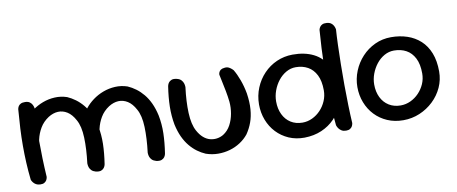

<svg xmlns="http://www.w3.org/2000/svg" viewBox="-60 -893 2714 1139"><g transform="rotate(-10 1297.0 -324.0)"><path d="M442.8 -18.9Q426 -23.5 417.2 -32.6Q408.4 -41.8 405.2 -51.4Q402.1 -61.1 401.7 -68.4Q401.2 -75.8 401.2 -75.8Q411.8 -160.1 409.4 -229.4Q407.1 -298.6 384.5 -338Q364.6 -375.2 338 -391.8Q311.4 -408.4 282.2 -406.9Q253.1 -405.4 224 -387.1Q190.2 -364.9 171.2 -332.7Q152.2 -300.5 144.4 -264.8Q136.6 -229.1 135.9 -195Q136.8 -162.8 136.9 -136.8Q137 -110.9 137.8 -91.1Q138.6 -71.4 139.8 -57.9Q139.8 -57.9 139.6 -53.8Q139.4 -49.6 137.2 -43.8Q135 -37.9 128.5 -32.9Q122 -28 108.4 -26.6Q96.4 -25.6 87 -31.6Q77.6 -37.5 72.3 -43.8Q67 -50 67 -50Q56.1 -68.2 55.4 -85.1Q54.6 -102 56.1 -123.1Q57.5 -144.1 53 -174.2Q50.8 -210.5 51.3 -241.4Q51.9 -272.4 56 -299.4Q60.1 -326.5 69.1 -350.9Q78.1 -375.2 94.1 -398Q114 -423.5 142.9 -444.8Q171.8 -466.1 206.2 -479Q240.6 -491.9 278 -493.8Q315.4 -495.8 351.9 -483.5Q377 -472.5 400.3 -455.3Q423.6 -438.1 443.7 -414Q463.8 -389.9 479 -357.2Q494.2 -324.5 503.6 -282.2Q514 -229 512.8 -173.8Q511.5 -118.5 501.5 -53.5Q501.5 -53.5 499.8 -46.7Q498 -39.9 492.3 -31.8Q486.6 -23.8 474.9 -19.1Q463.1 -14.5 442.8 -18.9ZM104.1 -1Q89.6 -1.8 80.1 -7.2Q70.5 -12.8 64.5 -20.2Q58.5 -27.6 56.2 -32.9Q53.9 -38.2 53.9 -38.2Q47.9 -92.2 45.4 -143Q42.9 -193.8 42.9 -244.4Q42.9 -295.1 45.7 -348.9Q48.5 -402.6 53.5 -463.2Q53.5 -463.2 54.8 -468.6Q56 -473.9 60.2 -481.1Q64.5 -488.2 74.4 -493.4Q84.2 -498.5 100.5 -498.1Q117.9 -497.8 127.8 -490.7Q137.8 -483.6 142.6 -474.3Q147.4 -465 148.8 -458.1Q150.2 -451.2 150.2 -451.2Q146.6 -401.4 144.8 -353Q143 -304.6 143 -254.8Q143 -204.9 144.6 -151.4Q146.2 -97.9 149.9 -38.8Q149.9 -38.8 148.8 -32.8Q147.8 -26.8 143.5 -19.1Q139.2 -11.5 129.9 -5.9Q120.5 -0.2 104.1 -1ZM806.5 -18.9Q789.8 -23.5 780.9 -32.6Q772.1 -41.8 769 -51.4Q765.9 -61.1 765.4 -68.4Q765 -75.8 765 -75.8Q775.5 -160.1 773.2 -229.4Q770.9 -298.6 748.2 -338Q728.4 -375.2 701.8 -391.8Q675.1 -408.4 646 -406.9Q616.9 -405.4 587.8 -387.1Q554 -364.9 535 -332.7Q516 -300.5 508.2 -264.8Q500.4 -229.1 499.6 -195Q500.5 -162.8 499.9 -141.5Q499.2 -120.2 498 -104.9Q496.8 -89.5 495.4 -73.5Q495.4 -73.5 495.2 -68.1Q495 -62.8 492.8 -55.6Q490.6 -48.5 484.8 -42.6Q478.9 -36.8 467.1 -36Q453.9 -35 445.4 -40.3Q437 -45.6 432.9 -51.6Q428.9 -57.5 428.9 -57.5Q424.2 -70.8 422.9 -87.9Q421.5 -105.1 421.7 -127.1Q421.9 -149.1 421.8 -174.9Q419.5 -211.1 419.1 -242.1Q418.8 -273 421.6 -299.8Q424.5 -326.5 433.2 -350.9Q441.9 -375.2 457.9 -398Q477.8 -423.5 506.6 -444.8Q535.5 -466.1 569.9 -479Q604.4 -491.9 641.8 -493.8Q679.1 -495.8 715.6 -483.5Q740.8 -472.5 764.1 -455.3Q787.4 -438.1 807.4 -414Q827.5 -389.9 842.8 -357.2Q858 -324.5 867.4 -282.2Q877.8 -229 876.5 -173.8Q875.2 -118.5 865.2 -53.5Q865.2 -53.5 863.5 -46.7Q861.8 -39.9 856.1 -31.8Q850.4 -23.8 838.6 -19.1Q826.9 -14.5 806.5 -18.9Z M1103 -10.1Q1077.9 -20.8 1054.2 -38.1Q1030.6 -55.5 1010.6 -79.8Q990.5 -104.1 975.2 -136.8Q960 -169.5 950.6 -212.1Q940.6 -265.8 941.7 -321.7Q942.8 -377.6 952.8 -442Q952.8 -442 954.5 -449Q956.2 -456 961.9 -464.1Q967.6 -472.1 979.4 -476.9Q991.1 -481.8 1011.1 -477Q1028.2 -473 1037.1 -463.4Q1045.9 -453.8 1049 -444.1Q1052.1 -434.4 1052.6 -427.1Q1053 -419.8 1053 -419.8Q1042.1 -335.4 1044.9 -265.8Q1047.8 -196.1 1069.8 -156Q1084.8 -128.5 1103.4 -112.3Q1122 -96.1 1142.8 -90.6Q1163.6 -85 1184.2 -87.9Q1204.9 -90.8 1223.5 -101.6Q1252.6 -120 1269 -150.7Q1285.4 -181.4 1291.8 -217.8Q1298.2 -254.1 1295 -289.1Q1291.5 -321.8 1285 -355.2Q1278.5 -388.6 1272.6 -415.8Q1266.8 -443 1263.9 -457.2Q1263.9 -457.2 1264.2 -461.9Q1264.6 -466.6 1267.6 -473.2Q1270.5 -479.9 1278.1 -485.6Q1285.8 -491.2 1300.5 -492.6Q1316.1 -495 1327.8 -488.6Q1339.4 -482.1 1345.9 -475.5Q1352.4 -468.9 1352.4 -468.9Q1368.9 -441.5 1383.1 -402.8Q1397.4 -364.1 1405.4 -319.8Q1413.4 -265.8 1410.1 -223.2Q1406.8 -180.6 1394.2 -146.2Q1381.8 -111.8 1360.4 -80.6Q1339.9 -55.1 1311 -36.1Q1282.1 -17 1247.7 -7.1Q1213.2 2.8 1176.4 2.6Q1139.5 2.5 1103 -10.1Z M1697.2 -2.1Q1646 -1.8 1603.5 -20.2Q1561 -38.8 1529.8 -71.8Q1498.6 -104.9 1481.8 -148.8Q1464.9 -192.6 1464.9 -242.6Q1465.2 -296 1484.5 -342.7Q1503.8 -389.4 1537.4 -424.4Q1571 -459.5 1615.7 -479.4Q1660.4 -499.2 1711.6 -499.6Q1784.5 -500 1837.6 -473.5Q1890.6 -447 1919.2 -391.5Q1947.9 -336 1947.9 -250Q1947.9 -200 1930.3 -155.5Q1912.8 -111 1879.8 -76.8Q1846.9 -42.6 1800.7 -22.8Q1754.5 -2.9 1697.2 -2.1ZM1701.1 -92Q1731.9 -92 1760.3 -105.4Q1788.8 -118.9 1810.6 -142.1Q1832.4 -165.2 1845.3 -195.4Q1858.2 -225.5 1858.2 -258.9Q1858.2 -315.2 1839.8 -351.5Q1821.4 -387.8 1789.9 -405.2Q1758.4 -422.8 1717 -422.8Q1686.6 -422.8 1659.3 -407.2Q1632 -391.6 1611.6 -365.6Q1591.2 -339.5 1579.6 -307.4Q1568 -275.4 1568 -242Q1568 -198.6 1584.3 -164.4Q1600.6 -130.2 1630.7 -111.1Q1660.8 -92 1701.1 -92ZM1947.8 -0.2Q1931.4 -0.2 1920.9 -6.5Q1910.4 -12.8 1904.2 -21.3Q1898 -29.9 1895.7 -36.1Q1893.4 -42.4 1893.4 -42.4Q1888.8 -85.4 1886.2 -141.4Q1883.8 -197.5 1883.1 -260Q1882.4 -322.5 1883.9 -385.7Q1885.4 -448.9 1888.4 -507.9Q1891.4 -567 1895.4 -616Q1895.4 -616 1896.8 -621.3Q1898.2 -626.6 1903.1 -633.8Q1907.9 -641 1917.6 -645.8Q1927.2 -650.5 1943.5 -649.4Q1960.5 -648.2 1970.2 -641Q1980 -633.8 1984.6 -624.6Q1989.2 -615.5 1990.7 -608.8Q1992.1 -602.1 1992.1 -602.1Q1989.2 -562.9 1987.4 -508.9Q1985.6 -454.9 1984.6 -393.6Q1983.6 -332.2 1983.9 -269.1Q1984.2 -205.9 1985.9 -146.6Q1987.5 -87.4 1990.5 -38.4Q1990.5 -38.4 1989.4 -32.6Q1988.4 -26.8 1984.5 -19.3Q1980.6 -11.9 1971.8 -6.1Q1963 -0.2 1947.8 -0.2Z M2292.9 -2.1Q2240.5 -2.1 2197.2 -20.8Q2154 -39.5 2122.8 -72.4Q2091.6 -105.2 2074.6 -149.1Q2057.5 -192.9 2057.5 -242.6Q2057.5 -292.6 2076.4 -339.1Q2095.2 -385.6 2128.9 -421.8Q2162.5 -458 2207.6 -479Q2252.6 -500 2305 -500Q2357.4 -500 2402.1 -485Q2446.9 -470 2480.6 -439.3Q2514.2 -408.6 2532.8 -361.5Q2551.4 -314.3 2551.4 -250.2Q2551.4 -200 2531 -155.1Q2510.6 -110.2 2474.5 -75.9Q2438.4 -41.5 2391.8 -21.8Q2345.2 -2.1 2292.9 -2.1ZM2292.3 -91.2Q2323.6 -91.2 2352.1 -104.5Q2380.6 -117.8 2402.6 -140.8Q2424.6 -163.8 2437.6 -193.3Q2450.5 -222.9 2450.5 -256.2Q2450.5 -312.2 2432.1 -348.3Q2413.6 -384.4 2381.8 -401.7Q2350 -419 2308.3 -419Q2277.4 -419 2250.1 -403.6Q2222.8 -388.2 2202.4 -362.4Q2182 -336.5 2170.2 -304.8Q2158.4 -273.1 2158.4 -240.3Q2158.4 -196.6 2174.9 -162.8Q2191.4 -129.1 2221.6 -110.2Q2251.9 -91.2 2292.3 -91.2Z"/></g></svg>

Font: Sour Gummy Black
Style: Regular
Weight: 900
Version: Version 1.000